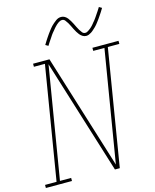

<svg xmlns="http://www.w3.org/2000/svg" viewBox="-156 -1053 921 1144"><g transform="rotate(-15 304.5 -480.5)"><path d="M-18 0V-19H53L168 -716H100V-735H201L421 -27L535 -716H466V-735H627V-716H556L438 0H408L188 -708L74 -19H143V0ZM449 -813Q437 -813 427 -819.5Q417 -826 410 -834.5Q403 -843 397.5 -852.5Q392 -862 386.5 -872.5Q381 -883 376 -894Q371 -905 365 -914.5Q359 -924 352 -933Q345 -942 333 -942Q328 -942 325.5 -941Q323 -940 318.5 -938Q314 -936 309 -932.5Q304 -929 298 -923.5Q292 -918 289 -914.5Q286 -911 283 -908Q280 -905 277.5 -901.5Q275 -898 272 -894.5Q269 -891 265.5 -887Q262 -883 259 -879Q256 -875 252.5 -870Q249 -865 246 -860Q243 -855 239 -849.5Q235 -844 231.5 -838.5Q228 -833 224 -827Q220 -821 216 -814L199 -824Q206 -836 212.5 -846Q219 -856 225 -865Q231 -874 237 -882.5Q243 -891 248.5 -898Q254 -905 259 -911.5Q264 -918 269.5 -923.5Q275 -929 284 -937Q293 -945 301 -950.5Q309 -956 316.5 -958.5Q324 -961 333 -961Q345 -961 355 -955Q365 -949 372 -940Q379 -931 384.5 -921.5Q390 -912 395.5 -901.5Q401 -891 406 -880Q411 -869 417 -859.5Q423 -850 430 -841Q437 -832 449 -832Q454 -832 456.5 -833Q459 -834 463.5 -836.5Q468 -839 473 -842.5Q478 -846 484 -851Q490 -856 493 -859.5Q496 -863 499 -866Q502 -869 504.5 -872.5Q507 -876 510 -879.5Q513 -883 516.5 -887Q520 -891 523 -895.5Q526 -900 529.5 -904.5Q533 -909 536 -914Q539 -919 543 -924.5Q547 -930 550.5 -935.5Q554 -941 558 -947Q562 -953 566 -960L583 -950Q577 -939 570 -928.5Q563 -918 557 -909Q551 -900 545 -891.5Q539 -883 533.5 -876Q528 -869 523 -862.5Q518 -856 512.5 -851Q507 -846 498 -837.5Q489 -829 481 -824Q473 -819 465.5 -816Q458 -813 449 -813Z"/></g></svg>

Font: Iosevka Etoile Thin
Style: Italic
Weight: 100
Italic angle: -9°
Designer: Belleve Invis
Foundry: Belleve Invis
Version: Version 22.1.2; ttfautohint (v1.8.4)